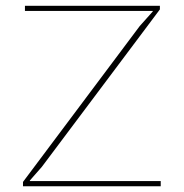

<svg xmlns="http://www.w3.org/2000/svg" viewBox="-20 -649 640 669"><path d="M540 -18.1V0H60.1V-15.1L466.8 -558.1L512.2 -608.9V-610.8H66.9V-628.9H537.1V-616.2L126 -67.9L84 -20V-18.1Z"/></svg>

Font: Sinkin Sans 100 Thin
Style: Regular
Weight: 100
Designer: Keith Bates
Foundry: K-Type
Version: Sinkin Sans (version 1.0)  by Keith Bates   •   © 2014   www